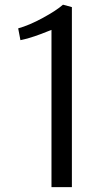

<svg xmlns="http://www.w3.org/2000/svg" viewBox="-20 -774 461 794"><path d="M277.3 0H192.9V-650.4Q189.9 -649.4 172.9 -642.6Q155.8 -635.7 147.2 -632.6Q138.7 -629.4 123 -624Q107.4 -618.7 93.3 -614.7Q79.1 -610.8 64.5 -607.9L55.2 -656.7Q101.1 -669.4 157.5 -700.2Q213.9 -731 240.2 -754.4H241.2L277.3 -744.6Z"/></svg>

Font: HaufeMerriweatherSansLt
Style: Regular
Weight: 300
Designer: Eben Sorkin
Foundry: Eben Sorkin
Version: Version 1.56